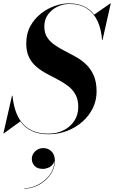

<svg xmlns="http://www.w3.org/2000/svg" viewBox="-42 -780 676 1137"><path d="M246.5 15Q188 15 148.2 -3.5Q108.5 -22 83.8 -54Q59 -86 46.2 -127Q33.5 -168 29 -213H32Q36 -170 48.2 -129.8Q60.5 -89.5 84.5 -57.8Q108.5 -26 147.5 -7.2Q186.5 11.5 243.5 11.5Q295 11.5 335 -8.8Q375 -29 398.2 -64.5Q421.5 -100 421.5 -146.5Q421.5 -190.5 404.8 -220.5Q388 -250.5 360.5 -271.2Q333 -292 300.2 -309Q267.5 -326 234.8 -343.5Q202 -361 174.5 -384Q147 -407 130.2 -440.5Q113.5 -474 113.5 -523Q113.5 -582 138 -626Q162.5 -670 201 -700Q239.5 -730 283.2 -745Q327 -760 365.5 -760Q429.5 -760 472.2 -733Q515 -706 537.8 -657.2Q560.5 -608.5 565 -543H562.5Q558 -607.5 535.5 -655.5Q513 -703.5 471.8 -730Q430.5 -756.5 368.5 -756.5Q332 -756.5 298 -740.2Q264 -724 242.2 -694.2Q220.5 -664.5 220.5 -623.5Q220.5 -585 237.2 -559Q254 -533 281.5 -514Q309 -495 342 -478.2Q375 -461.5 408.2 -442.8Q441.5 -424 469 -397.5Q496.5 -371 513.2 -332.5Q530 -294 530 -238Q530 -185.5 507.5 -139.5Q485 -93.5 445.8 -59Q406.5 -24.5 355.2 -4.8Q304 15 246.5 15ZM-22 10 29 -213H32L35.5 -173.5Q43 -139.5 54 -111.8Q65 -84 80.5 -62.5L-19.5 10ZM562.5 -543 562 -568.5Q555.5 -600 546.5 -630.2Q537.5 -660.5 514.5 -692.5L611.5 -760H614L565 -543ZM102.5 337V334.5Q135.5 334.5 168.2 320.8Q201 307 227.5 283Q254 259 268.5 227.5Q283 196 279.5 160.5H281Q281 179 271 192.5Q261 206 245 213Q229 220 212 220Q179.5 220 163 202.8Q146.5 185.5 146.5 160.5Q146.5 144 155.5 129.5Q164.5 115 180 106Q195.5 97 214.5 97Q243 97 263 116.5Q283 136 283 172.5Q283 206.5 267.2 236.2Q251.5 266 225.5 288.8Q199.5 311.5 167.5 324.2Q135.5 337 102.5 337Z"/></svg>

Font: Bodoni Moda 72pt SemiBold
Style: Italic
Weight: 600
Italic angle: -13°
Designer: Owen Earl
Foundry: indestructible type
Version: Version 2.004